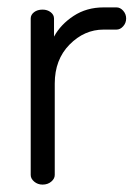

<svg xmlns="http://www.w3.org/2000/svg" viewBox="-20 -499 371 519"><path d="M63 -26V-449Q63 -459 72 -466Q81 -473 95 -473Q108 -473 117 -466Q126 -459 126 -449V-400Q144 -433 179 -456Q214 -479 260 -479H295Q305 -479 313 -470Q321 -461 321 -449Q321 -437 313 -428Q305 -419 295 -419H260Q208 -419 168 -378.5Q128 -338 128 -273V-26Q128 -16 118.5 -8Q109 0 95 0Q82 0 72.5 -8Q63 -16 63 -26Z"/></svg>

Font: Terminal Dosis
Style: Regular
Weight: 400
Designer: Edgar Tolentino, Pablo Impallari, Igino Marini
Foundry: Edgar Tolentino, Pablo Impallari, Igino Marini
Version: Version 1.007